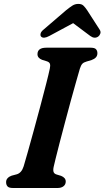

<svg xmlns="http://www.w3.org/2000/svg" viewBox="-20 -938 522 958"><path d="M247.5 -104.5Q244 -87 248 -78.5Q252 -70 263.5 -67L285 -60.5Q308 -51 308 -32.5Q308 -17.5 297 -8.8Q286 0 267.5 0H44.5Q24.5 0 17.5 -8Q10.5 -16 10.5 -28.5Q10 -40.5 18 -49Q26 -57.5 38 -61.5L62.5 -68Q87.5 -74.5 98 -108Q105.5 -132.5 119 -180.8Q132.5 -229 149 -289Q165.5 -349 181.5 -409.2Q197.5 -469.5 210.2 -519.2Q223 -569 228.5 -595.5Q232 -611 229 -619.8Q226 -628.5 212.5 -632.5L190 -639.5Q167 -648.5 167 -667.5Q167 -700 211 -700H432.5Q452.5 -700 459.2 -692.2Q466 -684.5 466 -672.5Q466 -659.5 458 -651.2Q450 -643 437 -638.5L412 -631Q397.5 -627 390.8 -619.8Q384 -612.5 378.5 -595.5Q371.5 -571.5 359.5 -529.2Q347.5 -487 333.2 -435Q319 -383 304.8 -329.2Q290.5 -275.5 278.2 -228.2Q266 -181 257.8 -147.8Q249.5 -114.5 247.5 -104.5ZM226 -758.5Q197 -743 185 -755.5Q180.5 -760.5 182.5 -770.2Q184.5 -780 197.5 -790.5L310.5 -887.5Q328 -901.5 341.2 -910Q354.5 -918.5 371 -918.5Q387.5 -918.5 396.2 -910Q405 -901.5 414.5 -887.5L477 -790.5Q484 -780 480.5 -770.2Q477 -760.5 470 -755.5Q451.5 -743 430.5 -758.5L345 -822.5Z"/></svg>

Font: Fraunces 9pt S050 SemiBold
Style: Italic
Weight: 600
Italic angle: -16°
Version: Version 1.000; ttfautohint (v1.8.3)